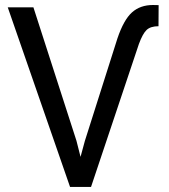

<svg xmlns="http://www.w3.org/2000/svg" viewBox="-20 -740 670 760"><path d="M282.7 -182.6 112.3 -710.9H10.7L257.3 0H340.3L529.8 -565.9Q544.9 -606.9 560.5 -621.6Q576.2 -636.2 607.4 -636.2L607.9 -719.7L585.4 -720.2Q535.2 -720.2 502.4 -690.9Q469.7 -661.6 444.8 -587.9L315.9 -182.1L298.8 -119.1Z"/></svg>

Font: FAU Chimera
Style: Regular
Weight: 400
Version: Version 1.002;hotconv 1.0.117;makeotfexe 2.5.65602